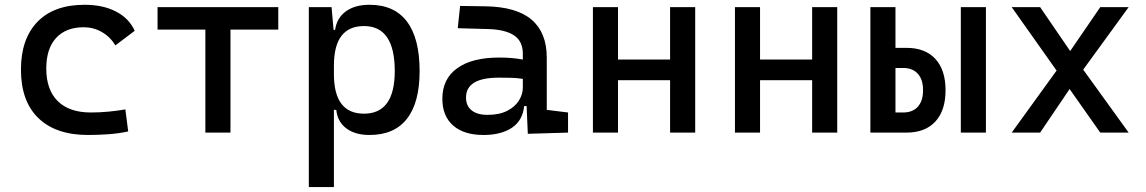

<svg xmlns="http://www.w3.org/2000/svg" viewBox="-20 -547 4728 792"><path d="M342.8 9.8Q210.4 9.8 138.4 -59.8Q66.4 -129.4 66.4 -259.8Q66.4 -386.7 134.5 -457Q202.6 -527.3 329.1 -527.3Q404.8 -527.3 458.7 -499.3Q512.7 -471.2 535.6 -419.9L456.1 -359.9Q434.1 -395.5 399.9 -415Q365.7 -434.6 325.2 -434.6Q252 -434.6 211.4 -390.4Q170.9 -346.2 170.9 -264.6Q170.9 -176.3 218.5 -129.6Q266.1 -83 354.5 -83Q390.6 -83 426.8 -86.4Q462.9 -89.8 497.1 -95.7L508.8 -4.9Q468.8 3.9 426 6.8Q383.3 9.8 342.8 9.8Z M827.1 0V-424.8H629.9V-517.6H1127.9V-424.8H930.7V0Z M1253.9 224.6V-517.6H1347.7L1356 -423.8H1362.3Q1369.1 -472.7 1406.5 -500Q1443.8 -527.3 1504.4 -527.3Q1606.4 -527.3 1658.7 -458Q1710.9 -388.7 1710.9 -253.9Q1710.9 -124 1658.7 -57.1Q1606.4 9.8 1504.4 9.8Q1444.8 9.8 1408.4 -17.6Q1372.1 -44.9 1367.2 -93.8H1357.4V224.6ZM1357.4 -241.2Q1357.4 -78.1 1481.4 -78.1Q1608.4 -78.1 1608.4 -253.9Q1608.4 -439.5 1481.4 -439.5Q1357.4 -439.5 1357.4 -276.4Z M2157.2 4.9 2152.3 -109.4H2142.1Q2136.2 -49.8 2091.6 -20Q2046.9 9.8 1974.6 9.8Q1893.6 9.8 1849.1 -29.3Q1804.7 -68.4 1804.7 -139.6Q1804.7 -221.7 1866 -265.6Q1927.2 -309.6 2039.1 -309.6Q2094.7 -309.6 2136.7 -301.3V-325.2Q2136.7 -377 2100.3 -401.1Q2064 -425.3 1992.2 -427.2L1868.2 -430.7L1877.9 -522.5L1982.4 -521Q2110.8 -519 2173.1 -465.6Q2235.4 -412.1 2235.4 -309.6V-93.8L2323.2 -83V0ZM2136.7 -221.7Q2111.8 -225.6 2087.2 -226.1Q2062.5 -226.6 2037.1 -226.6Q1902.3 -226.6 1902.3 -144.5Q1902.3 -110.4 1925.5 -91.8Q1948.7 -73.2 1991.2 -73.2Q2039.6 -73.2 2072 -89.8Q2104.5 -106.4 2120.6 -132.3Q2136.7 -158.2 2136.7 -185.5Z M2744.1 0V-216.3H2529.3V0H2425.8V-517.6H2529.3V-301.3H2744.1V-517.6H2847.7V0Z M3330.1 0V-216.3H3115.2V0H3011.7V-517.6H3115.2V-301.3H3330.1V-517.6H3433.6V0Z M3570.3 0V-517.6H3673.8V-349.6H3719.2Q3796.4 -349.6 3838.4 -304Q3880.4 -258.3 3880.4 -174.8Q3880.4 -91.3 3838.4 -45.7Q3796.4 0 3719.2 0ZM3943.4 0V-517.6H4046.9V0ZM3673.8 -83H3705.6Q3744.6 -83 3766.1 -106.9Q3787.6 -130.9 3787.6 -174.8Q3787.6 -218.8 3766.1 -242.7Q3744.6 -266.6 3705.6 -266.6H3673.8Z M4153.3 0 4338.4 -255.9 4153.3 -517.6H4270.5L4394.5 -336.4L4518.6 -517.6H4635.7L4448.2 -259.8L4635.7 0H4518.6L4392.1 -179.7L4270.5 0Z"/></svg>

Font: CaskaydiaCove NFP
Style: Regular
Weight: 400
Designer: Aaron Bell
Foundry: Saja Typeworks
Version: Version 2111.001; VTT 6.35;Nerd Fonts 3.1.1